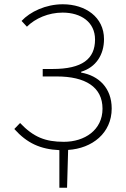

<svg xmlns="http://www.w3.org/2000/svg" viewBox="-20 -691 588 899"><path d="M258 188H294L299 11C412 4 503 -68 503 -183C503 -279 442 -337 360 -351V-355C429 -376 467 -434 467 -508C467 -611 380 -671 274 -671C194 -671 121 -636 81 -593L106 -566C145 -605 207 -632 273 -632C360 -632 425 -587 425 -506C425 -415 365 -368 226 -368H180V-333H246C379 -333 460 -284 460 -182C460 -82 376 -27 279 -27C192 -27 137 -49 74 -115L47 -87C106 -21 169 8 258 12Z"/></svg>

Font: Source Sans Pro Light
Style: Regular
Weight: 300
Designer: Paul D. Hunt
Foundry: Adobe Systems Incorporated
Version: Version 3.006;hotconv 1.0.111;makeotfexe 2.5.65597